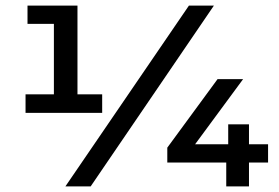

<svg xmlns="http://www.w3.org/2000/svg" viewBox="-20 -664 995 684"><path d="M344 -328V-262H71V-328H172V-579H78V-644H256V-328ZM653 -644H742L303 0H213ZM935 -85H867V0H786V-85H576V-138L755 -382H846L675 -150H793V-221H867V-150H935Z"/></svg>

Font: Montserrat Ace
Style: Bold
Weight: 600
Designer: Julieta Ulanovsky
Foundry: Julieta Ulanovsky
Version: Version 1